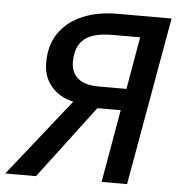

<svg xmlns="http://www.w3.org/2000/svg" viewBox="-84 -748 733 796"><g transform="rotate(5 282.5 -350.0)"><path d="M-33 0 222 -321Q164 -334 130 -374Q96 -414 96 -473Q96 -547 131.5 -597.5Q167 -648 229.5 -674Q292 -700 373 -700H598L474 0H368L421 -303H324L95 0ZM321 -393H437L475 -611H359Q279 -611 242.5 -580.5Q206 -550 206 -485Q206 -460 217 -439Q228 -418 253.5 -405.5Q279 -393 321 -393Z"/></g></svg>

Font: Rethink Sans Medium
Style: Italic
Weight: 500
Italic angle: -10°
Designer: The Rethink Sans project authors (Hans Thiessen). DM Sans designed by Colophon Foundry.
Foundry: Rethink Communications LLC
Version: Version 1.001